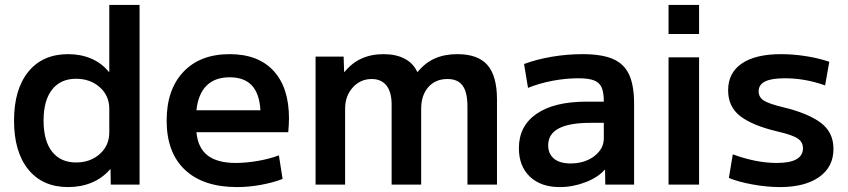

<svg xmlns="http://www.w3.org/2000/svg" viewBox="-20 -750 3443 780"><path d="M37 -260Q37 -387 95 -458.5Q153 -530 257 -530Q309 -530 351.5 -511.5Q394 -493 422 -458H424V-730H547V0H430L429 -62H427Q397 -27 353.5 -8.5Q310 10 257 10Q153 10 95 -61.5Q37 -133 37 -260ZM289 -90Q347 -90 385.5 -124.5Q424 -159 424 -212V-308Q424 -361 385.5 -395.5Q347 -430 289 -430Q226 -430 191.5 -386Q157 -342 157 -260Q157 -178 191.5 -134Q226 -90 289 -90Z M657 -260Q657 -386 725 -458Q793 -530 913 -530Q1029 -530 1091.5 -462Q1154 -394 1154 -269Q1154 -246 1151 -213H778Q784 -149 823.5 -118.5Q863 -88 938 -88Q980 -88 1028.5 -96.5Q1077 -105 1113 -119L1128 -23Q1089 -8 1040 1Q991 10 943 10Q806 10 731.5 -60Q657 -130 657 -260ZM1038 -302Q1034 -370 1003 -403Q972 -436 913 -436Q853 -436 819 -402Q785 -368 778 -302Z M1262 -520H1376L1378 -458H1380Q1438 -530 1538 -530Q1589 -530 1624 -511.5Q1659 -493 1675 -458H1677Q1707 -495 1746.5 -512.5Q1786 -530 1838 -530Q1922 -530 1960.5 -485.5Q1999 -441 1999 -346V0H1879V-317Q1879 -375 1859.5 -402Q1840 -429 1798 -429Q1749 -429 1720 -396Q1691 -363 1691 -308V0H1571V-325Q1571 -376 1550 -402.5Q1529 -429 1490 -429Q1444 -429 1413 -394.5Q1382 -360 1382 -308V0H1262Z M2088 -148Q2088 -238 2159.5 -287.5Q2231 -337 2362 -337H2433Q2433 -375 2424 -395Q2415 -415 2393 -423.5Q2371 -432 2330 -432Q2279 -432 2225.5 -422Q2172 -412 2125 -393L2109 -490Q2160 -509 2222 -519.5Q2284 -530 2346 -530Q2425 -530 2470 -510.5Q2515 -491 2535.5 -447.5Q2556 -404 2556 -328V0H2439L2438 -60H2436Q2409 -29 2358 -9.5Q2307 10 2254 10Q2177 10 2132.5 -32.5Q2088 -75 2088 -148ZM2298 -86Q2355 -86 2394 -115.5Q2433 -145 2433 -188V-251H2379Q2207 -251 2207 -160Q2207 -125 2230.5 -105.5Q2254 -86 2298 -86Z M2696 -730H2820V-612H2696ZM2696 -517H2820V0H2696Z M2941 -27 2957 -123Q3052 -88 3136 -88Q3242 -88 3242 -148Q3242 -173 3220.5 -187.5Q3199 -202 3138 -216Q3037 -240 2987.5 -278Q2938 -316 2938 -383Q2938 -454 2993.5 -492Q3049 -530 3153 -530Q3202 -530 3253.5 -522Q3305 -514 3349 -499L3332 -403Q3251 -432 3169 -432Q3114 -432 3088 -419Q3062 -406 3062 -379Q3062 -355 3083 -341.5Q3104 -328 3163 -314Q3262 -290 3314 -251.5Q3366 -213 3366 -145Q3366 -72 3308 -31Q3250 10 3149 10Q3096 10 3038 -0.5Q2980 -11 2941 -27Z"/></svg>

Font: Enso SemiBold
Style: Regular
Weight: 600
Designer: Coji Morishita
Foundry: UNDERFOREST DESIGN
Version: Version 1.000